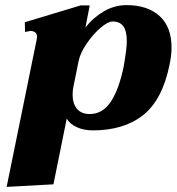

<svg xmlns="http://www.w3.org/2000/svg" viewBox="-20 -500 694 751"><path d="M123 -343 125 -355Q125 -368 117.5 -373.5Q110 -379 99 -379Q97 -379 78 -375L77 -413L296 -479H331L314 -392Q344 -431 386 -455.5Q428 -480 475 -480Q557 -480 604 -437.5Q651 -395 651 -314Q651 -284 643 -246Q615 -109 539.5 -49.5Q464 10 343 10Q308 10 280.5 -2.5Q253 -15 241 -36L189 221L6 231ZM464 -241Q476 -310 476 -339Q476 -378 462.5 -397Q449 -416 420 -416Q402 -416 372.5 -390.5Q343 -365 318 -328Q293 -291 287 -259L268 -165Q264 -149 264 -130Q264 -95 281 -74.5Q298 -54 331 -54Q382 -54 414 -103Q446 -152 464 -241Z"/></svg>

Font: Taviraj ExtraBold
Style: Italic
Weight: 800
Italic angle: -12°
Designer: Katatrad Team
Foundry: CadsonDemak
Version: Version 1.001